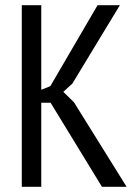

<svg xmlns="http://www.w3.org/2000/svg" viewBox="-20 -720 533 740"><path d="M175 -324H139V0H64V-700H139V-374L174 -388L356 -700H442L259 -398L224 -366L265 -326L468 0H373Z"/></svg>

Font: PT Sans Narrow
Style: Regular
Weight: 400
Width: 3
Designer: A.Korolkova, O.Umpeleva, V.Yefimov
Foundry: ParaType Ltd
Version: Version 2.003W OFL